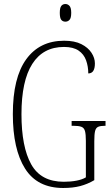

<svg xmlns="http://www.w3.org/2000/svg" viewBox="-20 -927 556 957"><path d="M295 10Q166 10 105 -86.5Q44 -183 44 -358Q44 -540 111 -632Q178 -724 300 -724Q352 -724 385.5 -707Q419 -690 436 -664Q453 -638 453 -611Q453 -561 420 -561Q420 -596 409 -626.5Q398 -657 371.5 -675Q345 -693 299 -693Q195 -693 141 -608.5Q87 -524 87 -358Q87 -195 135.5 -108Q184 -21 298 -21Q332 -21 361 -26.5Q390 -32 408 -43V-225Q408 -258 403.5 -274Q399 -290 385.5 -295Q372 -300 347 -300H337V-324H506V-300H502Q481 -300 469.5 -295Q458 -290 454 -274Q450 -258 450 -223V-29Q416 -9 379.5 0.5Q343 10 295 10ZM306 -819Q293 -819 285.5 -828Q278 -837 278 -863Q278 -888 285.5 -897.5Q293 -907 306 -907Q318 -907 326.5 -897.5Q335 -888 335 -863Q335 -837 326.5 -828Q318 -819 306 -819Z"/></svg>

Font: Noto Serif ExtraCondensed ExtraLight
Style: Regular
Weight: 200
Width: 2
Designer: Monotype Design Team
Foundry: Monotype Imaging Inc.
Version: Version 2.015